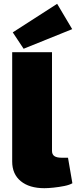

<svg xmlns="http://www.w3.org/2000/svg" viewBox="-20 -974 400 1008"><path d="M253 -700V-182Q253 -163 265.5 -154.5Q278 -146 303 -146H337L360 -12Q345 -3 317.5 2.5Q290 8 261.5 11Q233 14 213 14Q134 14 89 -23Q44 -60 44 -126V-700ZM280 -954 359 -821 104 -718 47 -804Z"/></svg>

Font: Exo 2 Black
Style: Regular
Weight: 900
Designer: Natanael Gama
Foundry: Natanael Gama
Version: Version 2.010